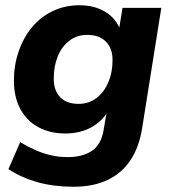

<svg xmlns="http://www.w3.org/2000/svg" viewBox="-20 -521 655 732"><path d="M260 191Q186 191 124.5 174Q63 157 12 124L57 21Q85 38 114.5 51Q144 64 174.5 71Q205 78 238 78Q295 78 330.5 54Q366 30 375 -25L389 -108L397 -107Q382 -76 356 -54.5Q330 -33 298 -22.5Q266 -12 230 -12Q171 -12 126.5 -36Q82 -60 57.5 -105.5Q33 -151 33 -214Q33 -272 51 -324.5Q69 -377 101.5 -416.5Q134 -456 180.5 -478.5Q227 -501 283 -501Q340 -501 382 -475.5Q424 -450 441 -401L433 -404L447 -491H595L522 -33Q511 38 478.5 88Q446 138 391.5 164.5Q337 191 260 191ZM279 -125Q320 -125 349 -148Q378 -171 393.5 -208.5Q409 -246 409 -290Q410 -335 384.5 -361.5Q359 -388 313 -388Q273 -388 244 -365.5Q215 -343 200 -305.5Q185 -268 185 -223Q184 -178 208.5 -151.5Q233 -125 279 -125Z"/></svg>

Font: Nunito Sans 12pt ExtraLight 12pt ExtraBold
Style: Italic
Weight: 800
Italic angle: -9°
Version: Version 3.101;gftools[0.9.27]